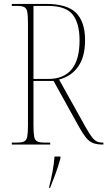

<svg xmlns="http://www.w3.org/2000/svg" viewBox="-20 -734 545 975"><path d="M40 0V-10H66Q91 -10 103 -16Q115 -22 118.5 -40.5Q122 -59 122 -98V-616Q122 -655 118.5 -673.5Q115 -692 103 -698Q91 -704 66 -704H40V-714H216Q321 -714 366.5 -668.5Q412 -623 412 -530Q412 -446 377.5 -396.5Q343 -347 280 -330L415 -88Q434 -54 447.5 -37Q461 -20 473 -15Q485 -10 498 -10H505V0H502Q471 0 451.5 -8Q432 -16 416 -36Q400 -56 380 -92L252 -323H150V-98Q150 -59 153.5 -40.5Q157 -22 169 -16Q181 -10 206 -10H235V0ZM224 -333Q384 -333 384 -529Q384 -616 349 -660Q314 -704 223 -704H150V-333ZM230 213Q239 179 246.5 139Q254 99 257 61H287V70Q275 113 260.5 152.5Q246 192 234 221H230Z"/></svg>

Font: Noto Serif Display Condensed Thin
Style: Regular
Weight: 100
Width: 3
Designer: Monotype Design Team
Foundry: Monotype Imaging Inc.
Version: Version 2.009